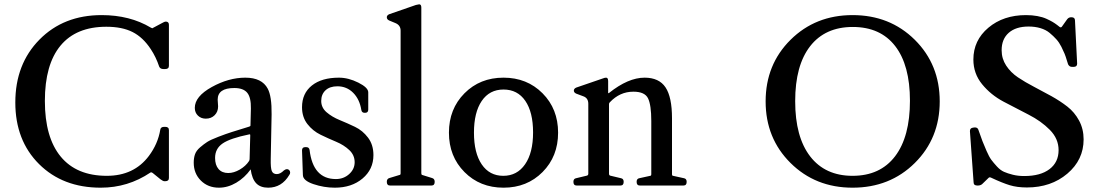

<svg xmlns="http://www.w3.org/2000/svg" viewBox="-20 -860 5119 890"><path d="M447 10Q271 10 161 -99.5Q51 -209 51 -385Q51 -563 163 -676.5Q275 -790 451 -790Q582 -790 679 -732L686 -729L731 -753Q743 -760 748 -760Q763 -760 763 -745V-555Q763 -540 746 -540H737Q723 -540 718 -551Q703 -596 679 -632Q643 -687 594.5 -711.5Q546 -736 473 -736Q333 -736 260.5 -648.5Q188 -561 188 -392Q188 -223 261.5 -134Q335 -45 475 -45Q601 -45 670 -137Q712 -193 723 -259Q725 -272 741 -272H746Q763 -272 763 -257V-35Q763 -20 746 -20H742Q736 -20 725 -28L688 -58Q681 -63 677 -60Q573 10 447 10Z M1325 -60Q1325 -54 1321 -49Q1286 10 1223 10Q1187 10 1167.5 -10.5Q1148 -31 1142 -75Q1114 -36 1075 -13Q1036 10 995 10Q944 10 911 -23Q878 -56 878 -106Q878 -128 884 -145Q890 -162 907.5 -177Q925 -192 940.5 -202Q956 -212 992.5 -226Q1029 -240 1054.5 -248Q1080 -256 1135 -273Q1141 -275 1141 -278L1143 -357Q1144 -408 1126 -430Q1108 -452 1066 -452Q989 -452 989 -398Q989 -393 990 -382.5Q991 -372 991 -367Q991 -342 975 -326Q959 -310 934 -310Q912 -310 897.5 -324Q883 -338 883 -360Q883 -413 961.5 -456.5Q1040 -500 1117 -500Q1194 -500 1221 -449Q1240 -414 1239 -330L1235 -124Q1234 -81 1240 -67Q1246 -53 1263 -53Q1279 -53 1296 -70Q1304 -76 1310 -76Q1316 -76 1320.5 -71.5Q1325 -67 1325 -60ZM1137 -123 1140 -232Q1140 -236 1139 -237Q1138 -238 1135 -237Q1047 -219 1012 -195Q977 -171 977 -128Q977 -95 993 -76.5Q1009 -58 1038 -58Q1064 -58 1091.5 -74Q1119 -90 1134 -113Q1137 -117 1137 -123Z M1532 10Q1482 10 1433 -6.5Q1384 -23 1384 -49L1380 -163Q1380 -178 1395 -178H1399Q1413 -178 1415 -165Q1431 -30 1537 -30Q1573 -30 1598.5 -53Q1624 -76 1624 -108Q1624 -141 1599 -164.5Q1574 -188 1538 -203Q1502 -218 1466 -235.5Q1430 -253 1405 -285Q1380 -317 1380 -363Q1380 -427 1425.5 -463.5Q1471 -500 1551 -500Q1595 -500 1641 -477Q1687 -454 1687 -432V-352Q1687 -337 1672 -337H1671Q1657 -337 1655 -350Q1647 -400 1617 -430Q1587 -460 1544 -460Q1509 -460 1489 -441.5Q1469 -423 1469 -392Q1469 -361 1494 -339.5Q1519 -318 1554.5 -303.5Q1590 -289 1625.5 -272Q1661 -255 1686 -222Q1711 -189 1711 -141Q1711 -75 1660.5 -32.5Q1610 10 1532 10Z M1788 0Q1773 0 1773 -17Q1773 -32 1786 -35L1832 -49Q1837 -49 1837 -57V-718Q1837 -743 1813 -753L1784 -765Q1773 -770 1773 -780Q1773 -789 1784 -794L1908 -837L1923 -840Q1933 -840 1933 -825V-57Q1933 -50 1937 -49L1982 -35Q1995 -32 1995 -17Q1995 0 1980 0Z M2495 -62.5Q2423 10 2314 10Q2205 10 2133 -62.5Q2061 -135 2061 -245Q2061 -355 2133 -427.5Q2205 -500 2314 -500Q2423 -500 2495 -427.5Q2567 -355 2567 -245Q2567 -135 2495 -62.5ZM2213 -98Q2249 -45 2313 -45Q2377 -45 2414 -98.5Q2451 -152 2451 -246Q2451 -340 2415 -392.5Q2379 -445 2314 -445Q2249 -445 2213 -392Q2177 -339 2177 -245Q2177 -151 2213 -98Z M2653 0Q2638 0 2638 -17Q2638 -32 2651 -34L2701 -46Q2707 -48 2707 -55V-379Q2707 -406 2683 -414L2651 -426Q2640 -431 2640 -440Q2640 -449 2651 -454L2782 -499Q2799 -504 2799 -485V-430Q2799 -426 2803 -429Q2892 -500 2968 -500Q3035 -500 3065 -455Q3095 -410 3095 -312V-53Q3095 -45 3100 -45L3150 -34Q3163 -32 3163 -17Q3163 0 3148 0H2946Q2931 0 2931 -17Q2931 -32 2944 -34L2994 -45Q2999 -45 2999 -53V-299Q2999 -373 2984 -404Q2969 -435 2916 -435Q2853 -435 2807 -386Q2803 -383 2803 -377V-55Q2803 -48 2808 -46L2858 -34Q2871 -32 2871 -17Q2871 0 2856 0Z M3932 10Q3760 10 3644.5 -104.5Q3529 -219 3529 -390Q3529 -561 3644.5 -675.5Q3760 -790 3932 -790Q4105 -790 4220.5 -675.5Q4336 -561 4336 -390Q4336 -219 4220.5 -104.5Q4105 10 3932 10ZM3932 -45Q4060 -45 4129 -135.5Q4198 -226 4198 -393Q4198 -558 4129.5 -646.5Q4061 -735 3933 -735Q3805 -735 3735.5 -646Q3666 -557 3666 -391Q3666 -225 3735.5 -135Q3805 -45 3932 -45Z M4740 9Q4695 9 4660.5 -1.5Q4626 -12 4575 -36Q4567 -40 4563 -36L4532 -6Q4524 0 4513 0H4510Q4493 0 4493 -15L4476 -252Q4476 -266 4489 -268L4495 -269Q4511 -271 4515 -259Q4527 -224 4534 -206Q4541 -188 4553 -160.5Q4565 -133 4575 -119.5Q4585 -106 4601 -88.5Q4617 -71 4634 -63.5Q4651 -56 4675 -50Q4699 -44 4728 -44Q4803 -44 4845 -76Q4887 -108 4887 -164Q4887 -217 4846.5 -258Q4806 -299 4748 -328.5Q4690 -358 4631.5 -389Q4573 -420 4532.5 -469.5Q4492 -519 4492 -584Q4492 -673 4561.5 -731.5Q4631 -790 4736 -790Q4764 -790 4788.5 -785.5Q4813 -781 4830.5 -773Q4848 -765 4859 -758.5Q4870 -752 4880.5 -744Q4891 -736 4892 -735Q4898 -731 4902 -736L4927 -771Q4934 -780 4945 -780H4947Q4963 -780 4963 -765L4973 -565Q4973 -550 4957 -550H4949Q4937 -550 4931 -562Q4930 -564 4925 -581Q4920 -598 4915 -610.5Q4910 -623 4900 -643Q4890 -663 4876.5 -678Q4863 -693 4845.5 -707.5Q4828 -722 4803 -729.5Q4778 -737 4748 -737Q4689 -737 4656 -708Q4623 -679 4623 -627Q4623 -588 4644 -556Q4665 -524 4698.5 -501.5Q4732 -479 4772.5 -458Q4813 -437 4853.5 -414.5Q4894 -392 4927.5 -366Q4961 -340 4982 -301Q5003 -262 5003 -214Q5003 -119 4927.5 -55Q4852 9 4740 9Z"/></svg>

Font: Caslon OS
Style: Regular
Weight: 400
Designer: Alfredo Marco Pradil
Foundry: Hanken Design Co.
Version: Version 1.000;PS 001.000;hotconv 1.0.88;makeotf.lib2.5.64775